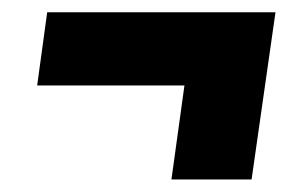

<svg xmlns="http://www.w3.org/2000/svg" viewBox="-20 -407 488 310"><path d="M424.8 -387.2 386.2 -117.2H256.8L277.8 -269H40L56.2 -387.2Z"/></svg>

Font: Fira Sans Compressed
Style: Bold Italic
Weight: 700
Width: 3
Italic angle: -8°
Designer: Carrois Corporate & Edenspiekermann AG
Foundry: Carrois Corporate GbR & Edenspiekermann AG
Version: Version 4.203;PS 004.203;hotconv 1.0.88;makeotf.lib2.5.64775